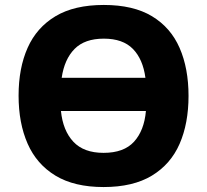

<svg xmlns="http://www.w3.org/2000/svg" viewBox="-20 -745 836 775"><path d="M741 -358Q741 -247 705 -164.5Q669 -82 593 -36Q517 10 398 10Q280 10 204 -36Q128 -82 91.5 -165Q55 -248 55 -359Q55 -470 91.5 -552Q128 -634 204 -679.5Q280 -725 399 -725Q518 -725 593.5 -679.5Q669 -634 705 -551.5Q741 -469 741 -358ZM399 -589Q322 -589 281 -547.5Q240 -506 229 -431H567Q557 -506 516.5 -547.5Q476 -589 399 -589ZM398 -128Q480 -128 521 -173Q562 -218 569 -297H226Q234 -218 276 -173Q318 -128 398 -128Z"/></svg>

Font: Noto Sans ExtraBold
Style: Regular
Weight: 800
Designer: Monotype Design Team
Foundry: Monotype Imaging Inc.
Version: Version 2.007